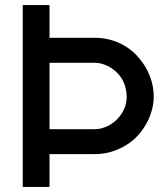

<svg xmlns="http://www.w3.org/2000/svg" viewBox="-20 -740 658 760"><path d="M70 -720H176V-590.5H355.5Q394.5 -590.5 430 -578.5Q460.5 -568.5 487.2 -549.8Q514 -531 533.5 -506Q559.5 -475.5 574 -436.8Q588.5 -398 588.5 -358Q588.5 -321 575 -284.5Q561.5 -248 537.5 -217.5Q506.5 -177.5 458 -153.8Q409.5 -130 355.5 -130H176V0H70ZM355 -228.5Q381 -228.5 408 -242Q435 -255.5 453 -278.5Q466.5 -295.5 474 -315.5Q481.5 -335.5 481.5 -356.5Q481.5 -382.5 472.5 -406.8Q463.5 -431 446.5 -449Q429 -468 404 -479.8Q379 -491.5 355 -491.5H176V-228.5Z"/></svg>

Font: Manrope KiralyPet SmBd KiralyPet
Style: Regular
Weight: 600
Designer: Mikhail Sharanda
Foundry: Mikhail Sharanda
Version: Version 4.502